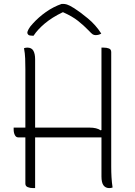

<svg xmlns="http://www.w3.org/2000/svg" viewBox="-20 -954 690 984"><path d="M50 -300H110V-600Q110 -628 109 -654.5Q108 -681 103 -707Q112 -710 120 -710Q142 -710 151 -694Q160 -678 160 -650V-300H439Q476 -300 496 -286L500 -288V-710H510Q527 -710 538.5 -705.5Q550 -701 550 -687V-100Q550 -72 551.5 -45.5Q553 -19 557 7Q548 10 540 10Q521 10 510.5 -4Q500 -18 500 -50V-250H160V10H150Q134 10 122 5Q110 0 110 -13V-250H73Q62 -250 56 -262Q50 -274 50 -290ZM296 -934H305Q312 -934 323 -931Q334 -928 360 -912Q390 -893 430.5 -859.5Q471 -826 499 -782Q487 -774 470 -774Q461 -774 454.5 -778.5Q448 -783 435 -797Q410 -823 380.5 -846.5Q351 -870 304 -891H301Q247 -865 210 -834Q173 -803 152 -771H146Q131 -771 125.5 -775.5Q120 -780 120 -787Q120 -792 126.5 -804.5Q133 -817 149 -834Q178 -866 215.5 -892.5Q253 -919 296 -934Z"/></svg>

Font: Recursive Sn Csl St Lt
Style: Regular
Weight: 300
Version: Version 1.079;hotconv 1.0.112;makeotfexe 2.5.65598; ttfautoh